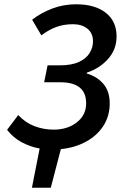

<svg xmlns="http://www.w3.org/2000/svg" viewBox="-20 -686 576 896"><path d="M129 190 165 7Q121 -1 81.5 -22Q42 -43 13 -80L65 -149Q99 -113 141.5 -97Q184 -81 230 -81Q295 -81 338.5 -115Q382 -149 382 -204Q382 -302 262 -302H186L202 -381H258Q314 -381 348.5 -397Q383 -413 398.5 -439Q414 -465 414 -493Q414 -531 388 -552Q362 -573 321 -573Q278 -573 242.5 -560Q207 -547 173 -521L130 -594Q171 -626 223.5 -646Q276 -666 335 -666Q423 -666 473.5 -626.5Q524 -587 524 -516Q524 -455 484 -410.5Q444 -366 385 -347V-343Q433 -329 462.5 -294.5Q492 -260 492 -203Q492 -145 463 -99.5Q434 -54 382.5 -25.5Q331 3 264 10L217 190Z"/></svg>

Font: Source Sans 3 Semibold
Style: Italic
Weight: 600
Italic angle: -11°
Designer: Paul D. Hunt
Foundry: Adobe
Version: Version 3.052;hotconv 1.1.0;makeotfexe 2.6.0